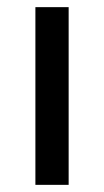

<svg xmlns="http://www.w3.org/2000/svg" viewBox="-20 -517 291 537"><path d="M79 0V-497H172V0Z"/></svg>

Font: Nunito Sans 7pt Condensed Medium
Style: Regular
Weight: 500
Width: 3
Designer: Vernon Adams
Foundry: Vernon Adams
Version: Version 3.101;gftools[0.9.27]